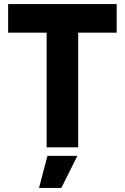

<svg xmlns="http://www.w3.org/2000/svg" viewBox="-20 -725 614 945"><path d="M209.5 0V-665.8H364.8V0ZM20 -564.3V-705H554.3V-564.3ZM172 200 213.5 42H360.9L281.9 200Z"/></svg>

Font: TikTok Sans Light
Style: Regular
Weight: 300
Version: Version 4.000